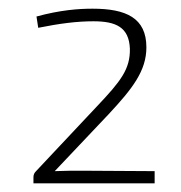

<svg xmlns="http://www.w3.org/2000/svg" viewBox="-20 -778 417 442"><path d="M193 -758C161 -758 119 -755 64 -740L68 -714C118 -724 157 -729 195 -729C246 -729 277 -716 279 -666C280 -619 258 -591 203 -533L63 -384C59 -380 57 -376 57 -370V-356H336V-384L171 -385C147 -385 130 -385 106 -384L230 -515C285 -574 317 -615 317 -669C317 -737 270 -758 193 -758Z"/></svg>

Font: Exo 2 Extra Light
Style: Regular
Weight: 250
Designer: Natanael Gama
Version: Version 1.001;PS 001.001;hotconv 1.0.88;makeotf.lib2.5.64775